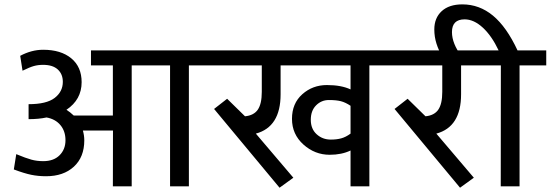

<svg xmlns="http://www.w3.org/2000/svg" viewBox="-20 -856 2529 882"><path d="M367.2 -211.4Q367.2 -134.3 319.3 -90.3Q271.5 -46.4 191.4 -46.4Q155.8 -46.4 123.5 -53Q91.3 -59.6 43.5 -77.6L54.7 -147.9Q99.1 -129.4 124.3 -122.6Q149.4 -115.7 178.7 -115.7Q226.6 -115.7 253.7 -142.8Q280.8 -169.9 280.8 -211.7Q280.8 -253.4 257.6 -281.2Q234.4 -309.1 193.8 -316.4Q157.7 -308.6 111.3 -308.6V-377.4Q193.8 -377.4 231.2 -406.2Q268.6 -435.1 268.6 -480Q268.6 -515.6 245.4 -536.9Q222.2 -558.1 178.2 -558.1Q154.8 -558.1 135.7 -552.7Q116.7 -547.4 83.5 -531.2L72.8 -599.6Q125 -627.4 178.2 -627.4Q259.8 -627.4 307.4 -588.1Q355 -548.8 355 -478.5Q355 -398.4 285.2 -351.6Q301.3 -341.8 318.8 -325.2H498.5V-555.7H397.9V-624.5H970.2V-555.7H847.7V0H761.2V-555.7H585V0H498.5L499 -256.3H360.8Q367.2 -233.4 367.2 -211.4Z M1499.5 -214.8H1500Q1526.9 -214.8 1547.6 -220.5Q1568.4 -226.1 1590.3 -242.2V-370.1Q1566.9 -385.7 1545.9 -391.1Q1524.9 -396.5 1490.7 -396.5Q1456.5 -396.5 1432.1 -372.1Q1407.7 -347.7 1407.7 -305.7Q1407.7 -263.7 1434.6 -239.3Q1461.4 -214.8 1499.5 -214.8ZM1182.6 -434.1V-555.7H940.9V-624.5H1799.3V-555.7H1676.8V0H1590.3V-164.6Q1549.3 -145 1494.6 -145Q1426.3 -145 1373.8 -192.1Q1321.3 -239.3 1321.3 -310.1Q1321.3 -380.9 1368.7 -423.1Q1416 -465.3 1481.7 -465.3Q1547.4 -465.3 1590.3 -445.3V-555.7H1269V-422.9Q1269 -272.9 1155.3 -242.2L1327.6 -39.6L1264.2 6.3L963.4 -355.5L1023.4 -402.3L1105.5 -321.8Q1146 -325.7 1164.3 -352.3Q1182.6 -378.9 1182.6 -434.1Z M2011.7 -434.1V-555.7H1770V-624.5H2213.9V-555.7H2098.1V-422.9Q2098.1 -272.9 1984.4 -242.2L2156.7 -39.6L2093.3 6.3L1792.5 -355.5L1852.5 -402.3L1934.6 -321.8Q1975.1 -325.7 1993.4 -352.3Q2011.7 -378.9 2011.7 -434.1Z M2185.1 -555.7V-624.5H2270.5Q2238.8 -691.4 2197.8 -729.2Q2156.7 -767.1 2114.3 -767.1Q2056.2 -767.1 2056.2 -708.5Q2056.2 -682.1 2067.4 -654.1Q2078.6 -626 2097.7 -603H2009.3Q1995.1 -624 1985.1 -655.5Q1975.1 -687 1975.1 -720.7Q1975.1 -773.4 2009 -804.7Q2043 -835.9 2104 -835.9Q2182.1 -835.9 2244.6 -784.2Q2307.1 -732.4 2357.4 -624.5H2489.3V-555.7H2366.7V0H2280.3L2280.8 -555.7Z"/></svg>

Font: Yantramanav
Style: Regular
Weight: 400
Version: Version 1.001;PS 1.0;hotconv 1.0.72;makeotf.lib2.5.5900; ttf